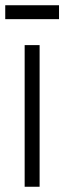

<svg xmlns="http://www.w3.org/2000/svg" viewBox="-20 -712 245 732"><path d="M131 -540V0H74V-540ZM205 -692V-639H0V-692Z"/></svg>

Font: Pathway Extreme Condensed Thin
Style: Regular
Weight: 250
Width: 3
Version: Version 1.001;gftools[0.9.26]